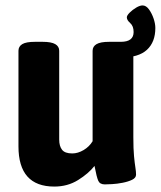

<svg xmlns="http://www.w3.org/2000/svg" viewBox="-20 -679 592 707"><path d="M180 8Q48 8 48 -140V-492Q48 -508 62 -516.5Q76 -525 109 -525H137Q169 -525 183.5 -516.5Q198 -508 198 -492V-165Q198 -141 208.5 -127.5Q219 -114 246 -114Q267 -114 288 -126.5Q309 -139 321 -159V-492Q321 -508 335.5 -516.5Q350 -525 382 -525H410Q442 -525 456.5 -516.5Q471 -508 471 -492V-174Q471 -130 473.5 -104Q476 -78 478.5 -62.5Q481 -47 481 -36Q481 -24 466.5 -17Q452 -10 431.5 -6Q411 -2 392.5 -1Q374 0 366 0Q348 0 342 -13Q336 -26 328 -68Q306 -40 267.5 -16Q229 8 180 8ZM425 -467 382 -525H425Q472 -525 472 -561Q472 -583 459.5 -594Q447 -605 447 -615Q447 -622 457.5 -632.5Q468 -643 481.5 -651Q495 -659 505 -659Q518 -659 528.5 -644.5Q539 -630 545.5 -611Q552 -592 552 -576Q552 -524 521 -495.5Q490 -467 425 -467Z"/></svg>

Font: Asap Semi Condensed
Style: Bold
Weight: 700
Width: 4
Designer: Pablo Cosgaya
Foundry: Omnibus-Type
Version: Version 3.001; ttfautohint (v1.8.4.7-5d5b)